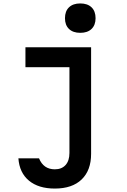

<svg xmlns="http://www.w3.org/2000/svg" viewBox="-20 -880 740 1117"><path d="M128 -605H510V15Q510 111 455 164Q400 217 299 217Q204 217 148.5 171Q93 125 87 41H207Q233 105 299 105Q339 105 361.5 80Q384 55 384 10V-489H128ZM447 -689Q405 -689 381.5 -711.5Q358 -734 358 -774Q358 -815 381.5 -837.5Q405 -860 447 -860Q489 -860 512.5 -837.5Q536 -815 536 -774Q536 -734 512.5 -711.5Q489 -689 447 -689Z"/></svg>

Font: Martian Mono Medium
Style: Regular
Weight: 500
Monospace: yes
Designer: Roman Shamin
Foundry: Evil Martians
Version: Version 1.000; ttfautohint (v1.8.4.7-5d5b)